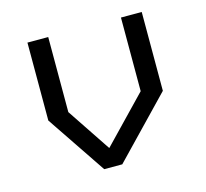

<svg xmlns="http://www.w3.org/2000/svg" viewBox="-83 -621 765 714"><g transform="rotate(-15 300.0 -264.0)"><path d="M440 -528.5V-245L272.5 -71L160 -239.5V-528.5H80V-228.5L234 0H303.5L520 -225V-528.5Z"/></g></svg>

Font: Kode
Style: Regular
Weight: 400
Monospace: yes
Designer: Isa Ozler
Foundry: Kadena LLC
Version: Version 1.000;gftools[0.9.28]